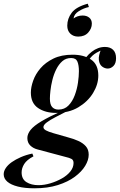

<svg xmlns="http://www.w3.org/2000/svg" viewBox="-118 -825 648 1039"><path d="M305 -627Q279 -627 262.5 -643Q246 -659 246 -686Q246 -724 270 -756Q294 -788 357 -805L363 -787Q335 -781 309 -765Q283 -749 280 -725Q289 -732 301.5 -736.5Q314 -741 329 -741Q351 -741 365 -729.5Q379 -718 379 -697Q379 -671 359.5 -649Q340 -627 305 -627ZM218 -225 250 -226Q213 -207 183 -191.5Q153 -176 135 -162.5Q117 -149 117 -137Q117 -127 130.5 -119.5Q144 -112 172 -104L249 -82Q280 -74 305.5 -62.5Q331 -51 346.5 -33.5Q362 -16 362 12Q362 41 343 72.5Q324 104 287 131.5Q250 159 195 176.5Q140 194 68 194Q16 194 -21.5 184.5Q-59 175 -78.5 158Q-98 141 -98 118Q-98 101 -86.5 84Q-75 67 -54.5 52.5Q-34 38 -5.5 25.5Q23 13 57 6L63 21Q27 40 13 62.5Q-1 85 -1 108Q-1 144 25 160.5Q51 177 90 177Q121 177 154.5 167Q188 157 217 140.5Q246 124 263 102.5Q280 81 280 57Q280 41 269 35Q258 29 236 24L86 -16Q62 -22 46 -37.5Q30 -53 30 -78Q30 -100 47.5 -122Q65 -144 106 -168.5Q147 -193 218 -225ZM267 -511Q239 -511 219.5 -494Q200 -477 186.5 -450Q173 -423 165.5 -392.5Q158 -362 155 -335Q152 -308 152 -291Q152 -259 164.5 -245.5Q177 -232 198 -232Q231 -232 252.5 -254Q274 -276 286.5 -309.5Q299 -343 304 -378Q309 -413 309 -440Q309 -472 301 -491.5Q293 -511 267 -511ZM275 -529Q336 -529 375 -502.5Q414 -476 414 -416Q414 -368 385.5 -321.5Q357 -275 306 -244.5Q255 -214 185 -214Q127 -214 88 -240.5Q49 -267 49 -324Q49 -353 61.5 -388.5Q74 -424 101 -455.5Q128 -487 171 -508Q214 -529 275 -529ZM349 -477 330 -484Q345 -519 378.5 -545Q412 -571 450 -571Q478 -571 494 -555.5Q510 -540 510 -510Q510 -482 496 -468Q482 -454 465 -454Q449 -454 434.5 -465Q420 -476 417 -500Q414 -524 430 -560L441 -557Q400 -541 382 -523.5Q364 -506 349 -477Z"/></svg>

Font: Playfair Display Medium
Style: Italic
Weight: 500
Italic angle: -14°
Designer: Claus Eggers Sørensen
Foundry: Claus Eggers Sørensen
Version: Version 1.203